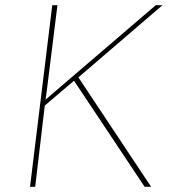

<svg xmlns="http://www.w3.org/2000/svg" viewBox="-20 -722 681 742"><path d="M283 -423 564 0H539L266 -410L153 -314L116 0H96L182 -702H202L160 -365L156 -337L582 -702H608Z"/></svg>

Font: Josefin Sans Thin
Style: Italic
Weight: 200
Italic angle: -7°
Designer: Santiago Orozco
Foundry: Typemade
Version: Version 2.000